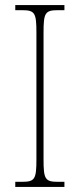

<svg xmlns="http://www.w3.org/2000/svg" viewBox="-20 -734 315 754"><path d="M40 0H233V-20H207C157 -20 151 -31 151 -108V-606C151 -683 157 -694 207 -694H233V-714H40V-694H67C117 -694 123 -683 123 -606V-108C123 -31 117 -20 67 -20H40Z"/></svg>

Font: Noto Serif Georgian Condensed Thin
Style: Regular
Weight: 100
Width: 3
Designer: Monotype Design Team, Akaki Razmadze
Foundry: Google LLC
Version: Version 2.003